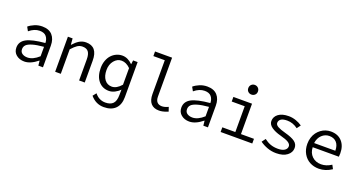

<svg xmlns="http://www.w3.org/2000/svg" viewBox="-50 -1580 4898 2623"><g transform="rotate(20 2398.5 -268.5)"><path d="M246.1 13.2Q175.8 13.2 128.4 -25.9Q81.1 -64.9 81.1 -130.9Q81.1 -217.3 162.8 -262Q244.6 -306.6 433.1 -323.2Q431.6 -381.3 400.9 -417.7Q370.1 -454.1 304.2 -454.1Q227.1 -454.1 153.8 -392.1L122.1 -449.2Q156.7 -479 208.3 -500.5Q259.8 -522 317.9 -522Q415 -522 465.1 -466.3Q515.1 -410.6 515.1 -314V0H448.2L440.9 -69.8H438Q335.4 13.2 246.1 13.2ZM268.1 -53.2Q347.2 -53.2 433.1 -130.9V-268.1Q331.5 -259.3 270.5 -241.2Q209.5 -223.1 185.3 -198.2Q161.1 -173.3 161.1 -137.2Q161.1 -95.2 191.7 -74.2Q222.2 -53.2 268.1 -53.2Z M692.4 0V-509.8H760.7L767.6 -420.9H771.5Q814 -469.2 857.7 -495.6Q901.4 -522 954.6 -522Q1122.6 -522 1122.6 -316.9V0H1040.5V-306.2Q1040.5 -380.9 1014.2 -416Q987.8 -451.2 928.7 -451.2Q887.2 -451.2 853.8 -429.2Q820.3 -407.2 774.4 -356V0Z M1479 227.1Q1363.3 227.1 1284.2 132.8L1324.2 83Q1385.3 161.1 1479 161.1Q1551.8 161.1 1588.6 123.8Q1625.5 86.4 1626 0L1627.4 -81.1Q1597.2 -47.9 1554.7 -26.4Q1512.2 -4.9 1469.2 -4.9Q1374.5 -4.9 1316.9 -73.7Q1259.3 -142.6 1259.3 -262.2Q1259.3 -320.8 1277.3 -370.1Q1295.4 -419.4 1325.9 -452.4Q1356.4 -485.4 1396.7 -503.7Q1437 -522 1481.4 -522Q1561.5 -522 1630.4 -453.1H1633.3L1640.1 -509.8H1706.1V0Q1706.1 110.4 1647 168.7Q1587.9 227.1 1479 227.1ZM1487.3 -73.2Q1556.6 -73.2 1624 -150.9V-392.1Q1563 -453.1 1495.1 -453.1Q1432.6 -453.1 1387.9 -398.9Q1343.3 -344.7 1343.3 -263.2Q1343.3 -175.8 1382.1 -124.5Q1420.9 -73.2 1487.3 -73.2Z M2204.6 13.2Q2127 13.2 2086.4 -33Q2045.9 -79.1 2045.9 -168.9V-660.2H1879.9V-727.1H2127.9V-163.1Q2127.9 -108.4 2152.8 -81.8Q2177.7 -55.2 2222.7 -55.2Q2262.2 -55.2 2314.9 -80.1L2335.9 -18.1Q2305.7 -6.3 2292.5 -1.7Q2279.3 2.9 2254.4 8.1Q2229.5 13.2 2204.6 13.2Z M2644.5 13.2Q2574.2 13.2 2526.9 -25.9Q2479.5 -64.9 2479.5 -130.9Q2479.5 -217.3 2561.3 -262Q2643.1 -306.6 2831.5 -323.2Q2830.1 -381.3 2799.3 -417.7Q2768.6 -454.1 2702.6 -454.1Q2625.5 -454.1 2552.2 -392.1L2520.5 -449.2Q2555.2 -479 2606.7 -500.5Q2658.2 -522 2716.3 -522Q2813.5 -522 2863.5 -466.3Q2913.6 -410.6 2913.6 -314V0H2846.7L2839.4 -69.8H2836.4Q2733.9 13.2 2644.5 13.2ZM2666.5 -53.2Q2745.6 -53.2 2831.5 -130.9V-268.1Q2730 -259.3 2668.9 -241.2Q2607.9 -223.1 2583.7 -198.2Q2559.6 -173.3 2559.6 -137.2Q2559.6 -95.2 2590.1 -74.2Q2620.6 -53.2 2666.5 -53.2Z M3248 -692.9Q3248 -724.1 3268.1 -744.1Q3288.1 -764.2 3317.9 -764.2Q3347.7 -764.2 3367.9 -744.1Q3388.2 -724.1 3388.2 -692.9Q3388.2 -662.6 3367.9 -643.3Q3347.7 -624 3317.9 -624Q3288.1 -624 3268.1 -643.3Q3248 -662.6 3248 -692.9ZM3098.1 0V-67.9H3287.1V-442.9H3098.1V-509.8H3369.1V-67.9H3558.1V0Z M3907.7 13.2Q3840.8 13.2 3779.5 -9Q3718.3 -31.2 3669.4 -66.9L3709.5 -121.1Q3753.4 -86.9 3801.3 -69.3Q3849.1 -51.8 3910.6 -51.8Q3973.1 -51.8 4006.8 -74.7Q4040.5 -97.7 4040.5 -133.8Q4040.5 -164.6 4005.1 -188Q3969.7 -211.4 3882.8 -233.9Q3800.8 -255.4 3749.3 -291.7Q3697.8 -328.1 3697.8 -377.9Q3697.8 -441.4 3751.2 -481.7Q3804.7 -522 3901.9 -522Q3954.1 -522 4006.1 -503.9Q4058.1 -485.8 4096.7 -458L4056.6 -403.8Q3984.4 -458 3901.9 -458Q3838.4 -458 3810.1 -437Q3781.7 -416 3781.7 -381.8Q3781.7 -352.5 3819.6 -331.3Q3857.4 -310.1 3929.7 -291Q4031.7 -263.7 4077.6 -229.5Q4123.5 -195.3 4123.5 -139.2Q4123.5 -74.2 4065.9 -30.5Q4008.3 13.2 3907.7 13.2Z M4527.3 13.2Q4454.6 13.2 4395.8 -18.3Q4336.9 -49.8 4301.5 -111.3Q4266.1 -172.9 4266.1 -253.9Q4266.1 -302.2 4279.5 -345.2Q4293 -388.2 4316.7 -420.2Q4340.3 -452.1 4371.6 -475.3Q4402.8 -498.5 4439.2 -510.3Q4475.6 -522 4513.2 -522Q4616.7 -522 4675.5 -457.3Q4734.4 -392.6 4734.4 -283.2Q4734.4 -254.9 4731.4 -234.9H4351.1Q4354 -152.8 4405.5 -103.5Q4457 -54.2 4537.1 -54.2Q4612.8 -54.2 4685.1 -102.1L4714.4 -46.9Q4625 13.2 4527.3 13.2ZM4350.1 -294.9H4658.2Q4658.2 -372.6 4620.1 -414.8Q4582 -457 4514.2 -457Q4452.6 -457 4406.2 -413.1Q4359.9 -369.1 4350.1 -294.9Z"/></g></svg>

Font: Office Code Pro D
Style: Regular
Weight: 400
Designer: Nathan Rutzky & Paul D. Hunt
Foundry: Adobe Systems Incorporated
Version: Version 1.004;PS 001.004;hotconv 1.0.70;makeotf.lib2.5.58329